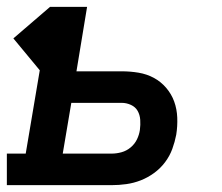

<svg xmlns="http://www.w3.org/2000/svg" viewBox="-27 -540 647 560"><path d="M-7 0V-92H48L89 -335L12 -428L119 -520H227L196 -332H328Q353 -332 377 -328Q401 -324 421.5 -313Q442 -302 457.5 -284Q473 -266 481 -244Q489 -222 490 -197Q491 -172 487 -147Q483 -126 475.5 -105.5Q468 -85 454.5 -67Q441 -49 422.5 -35.5Q404 -22 383.5 -14Q363 -6 341.5 -3Q320 0 299 0ZM156 -92H299Q313 -92 327.5 -96Q342 -100 354 -110Q366 -120 372.5 -133.5Q379 -147 381 -161Q383 -176 382 -190.5Q381 -205 374.5 -216.5Q368 -228 355 -234Q342 -240 328 -240H181Z"/></svg>

Font: Iosevka Etoile SmBdObl
Style: Regular
Weight: 600
Italic angle: -9°
Designer: Belleve Invis
Foundry: Belleve Invis
Version: Version 15.5.2; ttfautohint (v1.8.4)